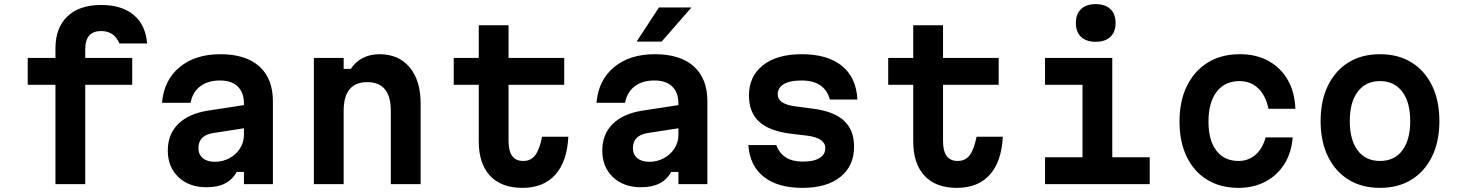

<svg xmlns="http://www.w3.org/2000/svg" viewBox="-20 -890 7040 928"><path d="M392 0H248V-480H114V-610H248V-656Q248 -756 306 -811Q364 -866 469 -866Q569 -866 626.5 -817.5Q684 -769 691 -680H557Q532 -740 469 -740Q392 -740 392 -652V-610H619V-480H392Z M1124 -59Q1104 -22 1068 -3.5Q1032 15 978 15Q894 15 842.5 -34Q791 -83 791 -162Q791 -241 841 -290.5Q891 -340 983 -355L1159 -382V-390Q1159 -443 1129 -472Q1099 -501 1043 -501Q985 -501 948 -473Q911 -445 901 -393H763Q772 -502 847.5 -565Q923 -628 1045 -628Q1168 -628 1233.5 -569Q1299 -510 1299 -401V0H1159V-59ZM939 -174Q939 -144 960 -126Q981 -108 1018 -108Q1057 -108 1089 -125.5Q1121 -143 1140 -172.5Q1159 -202 1159 -239V-270L1011 -247Q939 -236 939 -174Z M1497 0V-610H1641V-557H1676Q1697 -591 1733 -609.5Q1769 -628 1814 -628Q1907 -628 1960 -564.5Q2013 -501 2013 -390V0H1869V-354Q1869 -493 1755 -493Q1641 -493 1641 -354V0Z M2438 -768V-610H2707V-480H2438V-208Q2438 -112 2509 -112Q2546 -112 2567 -140Q2588 -168 2600 -229H2727Q2721 -109 2664 -45.5Q2607 18 2505 18Q2403 18 2348.5 -40.5Q2294 -99 2294 -206V-480H2173V-610H2294V-768Z M3224 -59Q3204 -22 3168 -3.5Q3132 15 3078 15Q2994 15 2942.5 -34Q2891 -83 2891 -162Q2891 -241 2941 -290.5Q2991 -340 3083 -355L3259 -382V-390Q3259 -443 3229 -472Q3199 -501 3143 -501Q3085 -501 3048 -473Q3011 -445 3001 -393H2863Q2872 -502 2947.5 -565Q3023 -628 3145 -628Q3268 -628 3333.5 -569Q3399 -510 3399 -401V0H3259V-59ZM3039 -174Q3039 -144 3060 -126Q3081 -108 3118 -108Q3157 -108 3189 -125.5Q3221 -143 3240 -172.5Q3259 -202 3259 -239V-270L3111 -247Q3039 -236 3039 -174ZM3057 -689 3165 -854H3322L3178 -689Z M3732 -189Q3761 -109 3860 -109Q3913 -109 3941 -126Q3969 -143 3969 -174Q3969 -222 3884 -234L3800 -244Q3698 -257 3649 -302Q3600 -347 3600 -429Q3600 -521 3667.5 -574.5Q3735 -628 3855 -628Q3980 -628 4049.5 -571.5Q4119 -515 4124 -409H3991Q3966 -501 3854 -501Q3798 -501 3768.5 -483.5Q3739 -466 3739 -434Q3739 -387 3824 -376L3908 -365Q4010 -352 4059 -307Q4108 -262 4108 -181Q4108 -88 4042 -35Q3976 18 3859 18Q3739 18 3671.5 -35.5Q3604 -89 3597 -189Z M4538 -768V-610H4807V-480H4538V-208Q4538 -112 4609 -112Q4646 -112 4667 -140Q4688 -168 4700 -229H4827Q4821 -109 4764 -45.5Q4707 18 4605 18Q4503 18 4448.5 -40.5Q4394 -99 4394 -206V-480H4273V-610H4394V-768Z M5031 -610H5356V-130H5537V0H5031V-130H5212V-480H5031ZM5276 -688Q5230 -688 5205 -712Q5180 -736 5180 -779Q5180 -822 5205 -846Q5230 -870 5276 -870Q5322 -870 5347 -846Q5372 -822 5372 -779Q5372 -736 5347 -712Q5322 -688 5276 -688Z M5966 18Q5879 18 5815 -21Q5751 -60 5716 -132Q5681 -204 5681 -302Q5681 -402 5717 -475Q5753 -548 5818 -588Q5883 -628 5973 -628Q6052 -628 6111 -595.5Q6170 -563 6204 -504Q6238 -445 6241 -364H6111Q6098 -428 6061.5 -463Q6025 -498 5971 -498Q5900 -498 5860.5 -446.5Q5821 -395 5821 -302Q5821 -211 5859.5 -161.5Q5898 -112 5966 -112Q6014 -112 6048.5 -142Q6083 -172 6097 -226H6228Q6222 -151 6187.5 -96.5Q6153 -42 6096 -12Q6039 18 5966 18Z M6650 18Q6562 18 6498 -21.5Q6434 -61 6398.5 -133.5Q6363 -206 6363 -305Q6363 -404 6398.5 -476.5Q6434 -549 6498 -588.5Q6562 -628 6650 -628Q6738 -628 6802 -588.5Q6866 -549 6901.5 -476.5Q6937 -404 6937 -305Q6937 -206 6901.5 -133.5Q6866 -61 6802 -21.5Q6738 18 6650 18ZM6650 -112Q6719 -112 6757.5 -162.5Q6796 -213 6796 -305Q6796 -396 6757.5 -447Q6719 -498 6650 -498Q6581 -498 6542.5 -447Q6504 -396 6504 -305Q6504 -213 6542.5 -162.5Q6581 -112 6650 -112Z"/></svg>

Font: Martian Mono SemiBold
Style: Regular
Weight: 600
Monospace: yes
Designer: Roman Shamin
Foundry: Evil Martians
Version: Version 1.000; ttfautohint (v1.8.4.7-5d5b)